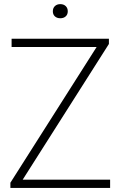

<svg xmlns="http://www.w3.org/2000/svg" viewBox="-20 -932 598 952"><path d="M31.5 0V-26L468 -713L474.5 -699H37.5V-740H520V-714L83.5 -27L77 -41H526V0ZM279 -841.5Q262.5 -841.5 252.2 -850.8Q242 -860 242 -876Q242 -892 252.2 -901.8Q262.5 -911.5 279 -911.5Q295.5 -911.5 305.8 -901.8Q316 -892 316 -876Q316 -860 305.8 -850.8Q295.5 -841.5 279 -841.5Z"/></svg>

Font: Encode Sans Condensed Thin ExtraLight
Style: Regular
Weight: 250
Version: Version 3.002